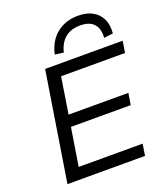

<svg xmlns="http://www.w3.org/2000/svg" viewBox="-166 -1055 1013 1168"><g transform="rotate(-20 340.5 -470.5)"><path d="M67 0 179 -705H681L669 -630H255L218 -395H605L593 -320H206L167 -75H581L569 0ZM320 -760 264 -767Q282 -850 338.5 -895.5Q395 -941 477 -941Q532 -941 570 -920Q608 -899 626.5 -860.5Q645 -822 640 -767L581 -760Q586 -818 557.5 -849.5Q529 -881 469 -881Q409 -881 371.5 -850Q334 -819 320 -760Z"/></g></svg>

Font: Nunito Sans 10pt SemiExpanded
Style: Italic
Weight: 400
Width: 6
Italic angle: -9°
Designer: Vernon Adams
Foundry: Vernon Adams
Version: Version 3.101;gftools[0.9.27]